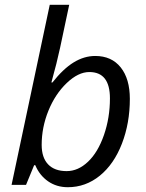

<svg xmlns="http://www.w3.org/2000/svg" viewBox="-20 -780 617 810"><path d="M266.1 9.8Q218.8 9.8 182.9 -15.1Q147 -40 128.9 -83H124L89.8 0H28.8L189.9 -759.8H272Q247.1 -641.6 233.6 -578.9Q220.2 -516.1 196.8 -432.1H201.2Q246.6 -489.7 290.8 -516.8Q335 -543.9 381.8 -543.9Q450.7 -543.9 489.3 -495.6Q527.8 -447.3 527.8 -362.8Q527.8 -260.7 494.4 -174.1Q460.9 -87.4 401.1 -38.8Q341.3 9.8 266.1 9.8ZM356.9 -476.1Q310.1 -476.1 261.5 -429.7Q212.9 -383.3 184.3 -313Q155.8 -242.7 155.8 -168.9Q155.8 -115.2 182.9 -86.7Q210 -58.1 261.2 -58.1Q309.6 -58.1 351.3 -97.7Q393.1 -137.2 418.5 -210.2Q443.8 -283.2 443.8 -365.2Q443.8 -476.1 356.9 -476.1Z"/></svg>

Font: CAA NEO Sans
Style: Italic
Weight: 400
Italic angle: -12°
Version: Version 1.10